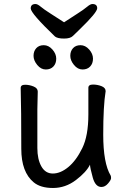

<svg xmlns="http://www.w3.org/2000/svg" viewBox="-20 -912 630 956"><path d="M148 -4Q86 -55 86 -171Q86 -368 83 -474Q83 -490 105 -490Q126 -490 147 -481.5Q168 -473 168 -456L166 -368V-175Q166 -119 186 -83.5Q206 -48 243 -48Q281 -48 320 -80Q359 -112 389.5 -174Q420 -236 420 -342V-475Q420 -491 443 -491Q465 -491 485.5 -483Q506 -475 506 -458Q494 -385 494 -242Q494 -99 531 -38Q533 -34 533 -25Q533 -16 518 1.5Q503 19 485 19Q455 19 442 -27.5Q429 -74 428 -92Q410 -55 358 -15.5Q306 24 244 24Q182 24 148 -4ZM246 -581Q232 -566 208 -566Q184 -566 165.5 -588.5Q147 -611 147 -634Q147 -657 160.5 -672Q174 -687 198 -687Q222 -687 241 -665.5Q260 -644 260 -620Q260 -596 246 -581ZM429 -581Q415 -566 391 -566Q367 -566 348.5 -588.5Q330 -611 330 -634Q330 -657 343.5 -672Q357 -687 381 -687Q405 -687 424 -665.5Q443 -644 443 -620Q443 -596 429 -581ZM299 -720Q267 -720 254 -730Q133 -846 133 -870Q133 -892 157 -892Q167 -892 183 -878.5Q199 -865 233 -843.5Q267 -822 299 -801Q331 -822 364.5 -843.5Q398 -865 414 -878.5Q430 -892 440 -892Q464 -892 464 -871Q464 -850 376 -765Q356 -746 343 -733Q330 -720 299 -720Z"/></svg>

Font: LXGW WenKai Lite
Style: Bold
Weight: 700
Designer: LXGW / Fontworks Inc.
Foundry: LXGW / Fontworks Inc.
Version: Version 1.330;April 28, 2024